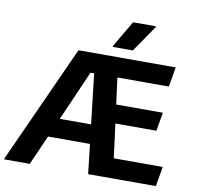

<svg xmlns="http://www.w3.org/2000/svg" viewBox="-125 -944 1065 1037"><g transform="rotate(10 407.5 -425.0)"><path d="M-35 0V-5L257.5 -650H790.8L772.5 -541.7H490L509.2 -396.7H765L747.5 -295H522.5L546.7 -108.3H815L796.7 0H425L406.7 -162.5H176.7L105 0ZM342.5 -541.7 222.5 -267.5H394.2L362.5 -541.7ZM436.7 -700V-705L521.7 -850H646.7V-845L546.7 -700Z"/></g></svg>

Font: Familjen Grotesk GF
Style: Bold Italic
Weight: 700
Designer: Anders Wikstroem, Jonas Baeckman, Matilda Gysing, Kristian Moeller
Foundry: Familjen STHML AB
Version: Version 2.000; Beta; Release 4; Build 6